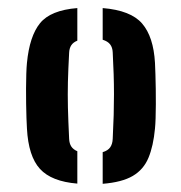

<svg xmlns="http://www.w3.org/2000/svg" viewBox="-20 -828 445 471"><path d="M46.1 -512.7Q45.5 -523 44.9 -539Q44.4 -555 44.1 -573.6Q43.9 -592.1 43.9 -611Q44 -630 44.5 -646.4Q45 -662.8 46.1 -673.7Q52.4 -739.3 78.2 -771.1Q104.1 -803 169.7 -808.2V-728.2Q159.8 -724.4 154.9 -717Q150.1 -709.7 149.6 -698.8Q147.4 -657.3 146.6 -626.9Q145.9 -596.4 146.6 -564.7Q147.4 -533 149.6 -487.3Q150.1 -476 154.9 -468.6Q159.8 -461.2 169.7 -457V-377.6Q106.3 -382.7 78 -413.7Q49.7 -444.7 46.1 -512.7ZM231.9 -377.1V-454.7Q244.8 -458.6 250.4 -466.7Q256 -474.8 256.5 -487.5Q258.1 -519.3 258.9 -545.9Q259.6 -572.5 259.6 -596.8Q259.6 -621.2 258.8 -646.2Q258 -671.3 256.5 -699.6Q256 -711.6 250.1 -719.2Q244.3 -726.7 231.9 -730.5V-808.2Q300.9 -802.6 328.7 -770.2Q356.6 -737.8 360.2 -673.7Q360.8 -662.5 361.3 -645.7Q361.8 -628.9 362.1 -609.9Q362.3 -590.8 362.3 -572.2Q362.2 -553.5 361.7 -537.8Q361.2 -522.2 360.2 -512.7Q356.2 -469.7 344.2 -440.9Q332.2 -412 305.7 -396.4Q279.3 -380.9 231.9 -377.1Z"/></svg>

Font: Big Shoulders Stencil Text SC Thin
Style: Regular
Weight: 100
Designer: Patric King
Foundry: XO Type Co
Version: Version 2.001